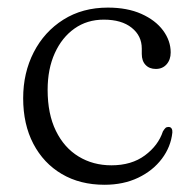

<svg xmlns="http://www.w3.org/2000/svg" viewBox="-20 -488 514 518"><path d="M440.5 -346.5Q440.5 -327 429.5 -314.5Q418.5 -302 400.5 -302Q383 -302 372.8 -312.8Q362.5 -323.5 362.5 -342.5V-357Q362.5 -391.5 335.2 -413.2Q308 -435 260 -435Q215 -435 181 -411Q147 -387 127.8 -344.5Q108.5 -302 108.5 -245.5Q108.5 -180.5 130.8 -135Q153 -89.5 192 -65.8Q231 -42 280.5 -42Q335 -42 371 -68.8Q407 -95.5 419.5 -133.5Q423.5 -140 426.5 -142.8Q429.5 -145.5 434.5 -145.5Q440.5 -145.5 443 -141.2Q445.5 -137 445 -130.5Q441 -92 416.8 -59.8Q392.5 -27.5 352.8 -8.5Q313 10.5 262 10.5Q196 10.5 146.8 -18.5Q97.5 -47.5 70 -100Q42.5 -152.5 42.5 -223Q42.5 -291.5 71 -347Q99.5 -402.5 151 -435Q202.5 -467.5 271 -467.5Q323.5 -467.5 361.5 -450.5Q399.5 -433.5 420 -405.8Q440.5 -378 440.5 -346.5Z"/></svg>

Font: Fraunces 48pt Soft Wonky Light
Style: Regular
Weight: 300
Version: Version 1.000;[b76b70a41]